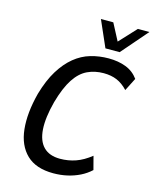

<svg xmlns="http://www.w3.org/2000/svg" viewBox="-135 -1011 887 1109"><g transform="rotate(15 309.0 -456.0)"><path d="M292 10Q188 10 132 -44Q76 -98 66 -193Q56 -288 88 -411Q113 -497 148.5 -554.5Q184 -612 228 -648Q272 -684 323.5 -699Q375 -714 431 -714Q489 -714 534.5 -696.5Q580 -679 609 -639L570 -562Q539 -595 504.5 -609.5Q470 -624 425 -624Q373 -624 329 -603.5Q285 -583 251 -531.5Q217 -480 191 -388Q165 -289 169.5 -220.5Q174 -152 209 -116.5Q244 -81 308 -81Q357 -81 401.5 -96.5Q446 -112 491 -148L512 -68Q484 -42 449.5 -25Q415 -8 375.5 1Q336 10 292 10ZM397 -765 328 -922H402L455 -821L549 -922H618L482 -765Z"/></g></svg>

Font: Nunito Sans 7pt Condensed SemiBold
Style: Italic
Weight: 600
Width: 3
Italic angle: -9°
Designer: Vernon Adams
Foundry: Vernon Adams
Version: Version 3.101;gftools[0.9.27]